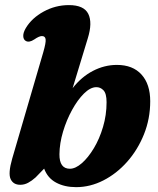

<svg xmlns="http://www.w3.org/2000/svg" viewBox="-20 -740 637 772"><path d="M154 -530Q165 -568 163.5 -581.5Q162 -595 148.5 -595Q137.5 -595 118 -581.5Q97 -567.5 83.5 -575.5Q74 -581 73.5 -595Q73 -609 84 -627.5Q108 -667.5 155.5 -693.5Q203 -719.5 257 -719.5Q317.5 -719.5 335 -684.2Q352.5 -649 333 -586L272 -385.5Q307.5 -431 353.8 -455Q400 -479 450 -479Q514 -479 549 -440.2Q584 -401.5 584 -333Q584 -262.5 558.8 -199.8Q533.5 -137 491 -89.2Q448.5 -41.5 395.5 -14.5Q342.5 12.5 286 12.5Q239.5 12.5 205.5 -5.8Q171.5 -24 157.5 -62L123 -26.5Q108 -13 93 -5Q78 3 61.5 3Q33.5 3 22.8 -19.8Q12 -42.5 29 -102ZM366.5 -389.5Q343 -389 317.5 -363.8Q292 -338.5 269.8 -298Q247.5 -257.5 233.5 -210.8Q219.5 -164 219 -120Q218.5 -61.5 261 -61.5Q283.5 -61.5 309 -83.8Q334.5 -106 357.2 -143.8Q380 -181.5 394.2 -229.5Q408.5 -277.5 408.5 -329Q408.5 -364 396 -377Q383.5 -390 366.5 -389.5Z"/></svg>

Font: Fraunces 9pt S050
Style: Bold Italic
Weight: 700
Italic angle: -16°
Version: Version 1.000; ttfautohint (v1.8.3)